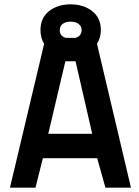

<svg xmlns="http://www.w3.org/2000/svg" viewBox="-20 -867 644 887"><path d="M446 -728Q446 -693 428 -665L585 0H467L429 -136H178L144 0H26L184 -665Q167 -691 167 -728Q167 -784 206.5 -815.5Q246 -847 306 -847Q366 -847 406 -815.5Q446 -784 446 -728ZM282 -584 203 -249H406L329 -584ZM256 -728Q256 -700 284 -692H328Q357 -700 357 -728Q357 -746 343 -756.5Q329 -767 306 -767Q283 -767 269.5 -756.5Q256 -746 256 -728Z"/></svg>

Font: TitilliumText22L Rg
Style: Bold
Weight: 700
Designer: Campivisivi
Foundry: Campivisivi
Version: 1.000